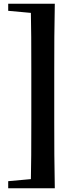

<svg xmlns="http://www.w3.org/2000/svg" viewBox="-20 -830 427 1030"><path d="M274 -810Q272 -722 271.5 -632Q271 -542 271 -451V-179Q271 -90 271.5 0.5Q272 91 274 180H145Q147 92 147.5 2Q148 -88 148 -179V-451Q148 -540 147.5 -630.5Q147 -721 145 -810ZM210 -810V-757H188L24 -772V-810ZM210 127V180H24V142L188 127Z"/></svg>

Font: Noto Serif JP ExtraLight Black
Style: Regular
Weight: 900
Version: Version 2.003-H1;hotconv 1.1.1;makeotfexe 2.6.0